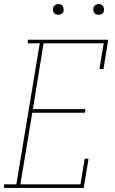

<svg xmlns="http://www.w3.org/2000/svg" viewBox="-49 -932 569 952"><path d="M-29 0V-18H32L148 -717H89V-735H488L464 -590H444L465 -717H167L114 -391H375L372 -373H111L52 -18H350L371 -145H390L366 0ZM440 -859Q434 -859 428 -861Q422 -863 418.5 -868Q415 -873 414 -879Q413 -885 414 -891Q415 -896 417.5 -900Q420 -904 423.5 -906.5Q427 -909 431.5 -910.5Q436 -912 440 -912Q447 -912 452.5 -909.5Q458 -907 461.5 -902Q465 -897 466 -891Q467 -885 466 -879Q466 -874 463.5 -870Q461 -866 457 -863.5Q453 -861 449 -860Q445 -859 440 -859ZM240 -859Q234 -859 228 -861Q222 -863 218.5 -868Q215 -873 214 -879Q213 -885 214 -891Q215 -896 217.5 -900Q220 -904 223.5 -906.5Q227 -909 231.5 -910.5Q236 -912 240 -912Q247 -912 252.5 -909.5Q258 -907 261.5 -902Q265 -897 266 -891Q267 -885 266 -879Q266 -874 263.5 -870Q261 -866 257 -863.5Q253 -861 249 -860Q245 -859 240 -859Z"/></svg>

Font: Iosevka Curly Slab ThObl
Style: Regular
Weight: 100
Italic angle: -9°
Monospace: yes
Designer: Belleve Invis
Foundry: Belleve Invis
Version: Version 11.0.0; ttfautohint (v1.8.3)